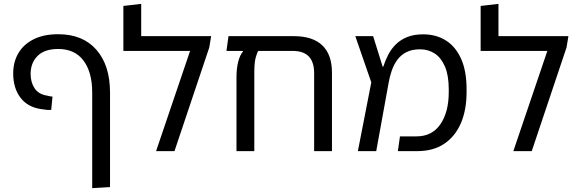

<svg xmlns="http://www.w3.org/2000/svg" viewBox="-20 -780 2989 991"><path d="M455.9 191.2V-301.9Q455.9 -407.5 410.9 -467.4Q365.9 -527.2 280.2 -527.2Q209.9 -527.2 173.9 -491.3Q138 -455.4 138 -398.6Q138 -355 158.7 -324.1Q179.4 -293.1 223.1 -286.4Q231.5 -284.2 238.7 -282.8Q245.9 -281.4 251 -281.4L244.4 -212.9Q235.2 -211.8 222.6 -212.8Q210 -213.9 190.5 -217.1Q120.9 -228 84.5 -277.3Q48.1 -326.6 48.1 -400.9Q48.1 -460.1 75 -505.8Q101.9 -551.5 153.8 -577.4Q205.8 -603.4 280.2 -603.4Q407.4 -603.4 477.6 -523.1Q547.9 -442.8 547.9 -302.2V185.6Z M708.8 -593.4H1069.8L1060.2 -535.2L880.6 0H785.6L961.1 -517.2H616.8V-749.4L708.8 -760Z M1497 -593.4Q1593.9 -593.4 1643.6 -545.8Q1693.4 -498.1 1693.4 -405.1V0H1601.4V-402.1Q1601.4 -460 1573.8 -488.6Q1546.2 -517.2 1490.5 -517.2H1312.6Q1307 -508.4 1299.8 -483.1Q1292.6 -457.9 1292.6 -404.5V0H1200.6V-381.6Q1200.6 -426.4 1209.6 -461.8Q1218.6 -497.1 1235.6 -515.8L1215.6 -519.5V-593.4ZM1148.8 -517.2 1159.4 -593.4H1378.9V-517.2Z M1827.2 0 1896.4 -354.9 1813.9 -593.4H1905.9L1955.2 -435.4H1958.1Q1968.5 -467.5 1983.9 -497.6Q1999.4 -527.6 2023.3 -551.2Q2047.2 -574.8 2081.9 -588.8Q2116.5 -602.8 2164 -602.8Q2230.5 -602.8 2280.7 -571.6Q2330.9 -540.4 2359.6 -477.4Q2388.2 -414.5 2388.2 -318.8V-304.5Q2388.2 -212.6 2358.8 -144.1Q2329.2 -75.5 2272.7 -37.8Q2216.1 0 2134.1 0H2033.6L2044.4 -76.1H2129.8Q2210.1 -76.1 2253.2 -138.9Q2296.2 -201.8 2296.2 -304.5V-318.8Q2296.2 -390.5 2276.7 -436.2Q2257.1 -481.9 2223.9 -503.7Q2190.6 -525.5 2148.2 -525.5Q2106 -525.5 2077.2 -510.6Q2048.4 -495.8 2030.3 -470.6Q2012.2 -445.4 2001.7 -414.4Q1991.1 -383.5 1985.8 -352L1921.9 0Z M2552.8 -593.4H2913.8L2904.2 -535.2L2724.6 0H2629.6L2805.1 -517.2H2460.8V-749.4L2552.8 -760Z"/></svg>

Font: Noto Sans Hebrew Light
Style: Regular
Weight: 100
Version: Version 3.000